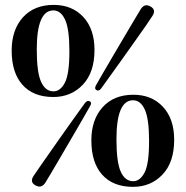

<svg xmlns="http://www.w3.org/2000/svg" viewBox="-20 -732 740 765"><path d="M194 -712.5Q267 -712.5 311.8 -664.5Q356.5 -616.5 356.5 -533Q356.5 -443.5 310 -394.5Q263.5 -345.5 192.5 -345.5Q113 -345.5 69.8 -393.8Q26.5 -442 26.5 -530.5Q26.5 -613 71.2 -662.8Q116 -712.5 194 -712.5ZM256.5 -527.5Q256.5 -616 239.5 -653.2Q222.5 -690.5 192.5 -690.5Q126.5 -690.5 126.5 -535Q126.5 -443.5 143.8 -405.8Q161 -368 193 -368Q220.5 -368 238.5 -402.5Q256.5 -437 256.5 -527.5ZM383 -379.5Q374 -367.5 364.5 -373Q355 -378 362 -391.5Q369 -404 387.2 -435.5Q405.5 -467 429 -507Q452.5 -547 476 -586.8Q499.5 -626.5 517 -656Q534.5 -685.5 540.5 -695Q556 -720 580 -706Q603.5 -692.5 587 -668Q582 -659.5 562.5 -631.5Q543 -603.5 516.2 -565.8Q489.5 -528 462.2 -489.8Q435 -451.5 413.2 -421.5Q391.5 -391.5 383 -379.5ZM318.5 -321.5Q328 -333.5 337.5 -328.5Q347.5 -323 339 -309.5Q332 -297 314 -265.5Q296 -234 272.2 -193.5Q248.5 -153 225.2 -113Q202 -73 184.2 -43.2Q166.5 -13.5 160.5 -4Q145 20 121 6.5Q97.5 -6.5 114 -31.5Q119.5 -40 139.2 -68.2Q159 -96.5 185.5 -134.5Q212 -172.5 239.5 -211.2Q267 -250 288.5 -280Q310 -310 318.5 -321.5ZM511.5 -354.5Q584.5 -354.5 629.2 -306.5Q674 -258.5 674 -175Q674 -85.5 627.5 -36.5Q581 12.5 510 12.5Q430.5 12.5 387.2 -35.8Q344 -84 344 -172.5Q344 -255 388.8 -304.8Q433.5 -354.5 511.5 -354.5ZM574 -169.5Q574 -258 557 -295.2Q540 -332.5 510 -332.5Q444 -332.5 444 -177Q444 -85.5 461.2 -47.8Q478.5 -10 510.5 -10Q538 -10 556 -44.5Q574 -79 574 -169.5Z"/></svg>

Font: Fraunces 72pt SemiBold
Style: Regular
Weight: 600
Version: Version 1.000;[b76b70a41]